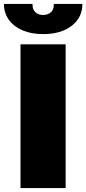

<svg xmlns="http://www.w3.org/2000/svg" viewBox="-57 -954 438 974"><path d="M47 0V-729H276V0ZM162 -781Q102 -781 57.5 -800Q13 -819 -12 -853.5Q-37 -888 -37 -934H108Q107 -906 122.5 -892Q138 -878 161 -878Q186 -878 201.5 -892Q217 -906 216 -934H361Q361 -865 306.5 -823Q252 -781 162 -781Z"/></svg>

Font: Mona Sans Expanded Black
Style: Regular
Weight: 900
Width: 7
Designer: Deni Anggara
Foundry: GitHub
Version: Version 2.000